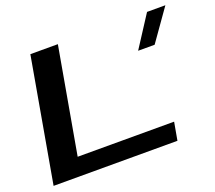

<svg xmlns="http://www.w3.org/2000/svg" viewBox="-115 -830 1103 984"><g transform="rotate(-20 437.0 -337.5)"><path d="M663 -502.5H753L874 -674H774ZM19 0H694.5L712 -98H186L288 -675H138Z"/></g></svg>

Font: Anybody ExtraExpanded Medium
Style: Italic
Weight: 500
Width: 8
Italic angle: -10°
Version: Version 1.113;gftools[0.9.25]